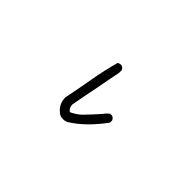

<svg xmlns="http://www.w3.org/2000/svg" viewBox="-40 -750 1080 1080"><g transform="rotate(45 500.0 -210.5)"><path d="M471 13H461Q440 13 429 4Q384 -28 384 -83Q402 -171 417 -258Q432 -345 455 -428Q464 -434 480 -434Q496 -428 500 -414V-393Q484 -316 470 -238Q454 -161 440 -83Q440 -55 461 -42Q492 -56 518 -79Q559 -121 598 -165Q609 -182 628 -196H642Q657 -191 662 -176V-160Q579 -47 490 7Q481 11 471 13Z"/></g></svg>

Font: Yozai
Style: Regular
Weight: 400
Designer: LXGW / Y.OzVox
Foundry: LXGW / Y.OzVox
Version: Version 0.861;October 22, 2024